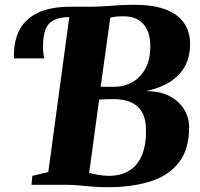

<svg xmlns="http://www.w3.org/2000/svg" viewBox="-20 -771 836 801"><path d="M429 10Q393.5 10 364.8 7.5Q336 5 310.2 2.5Q284.5 0 258.5 0H111.5L115 -37.5L181.5 -53L269 -699.5L258.5 -721.5L275 -743H364.5Q395 -743.5 422.5 -745.5Q450 -747.5 478.5 -749.2Q507 -751 540 -751Q608.5 -751 653.2 -737.5Q698 -724 724 -701.2Q750 -678.5 761.2 -650.5Q772.5 -622.5 773 -593.5Q775 -512 727.5 -461Q680 -410 587 -390.5Q645.5 -391.5 686 -370.8Q726.5 -350 747.8 -315.2Q769 -280.5 769 -239Q769 -149.5 727.5 -94.8Q686 -40 609.8 -15Q533.5 10 429 10ZM400 -409Q415 -409 429.8 -409Q444.5 -409 459 -409Q497.5 -409 531.5 -427.8Q565.5 -446.5 586.8 -485.2Q608 -524 607 -584Q606 -622.5 592.8 -649Q579.5 -675.5 555.2 -689.2Q531 -703 497 -703Q480 -703 465.8 -701.8Q451.5 -700.5 440 -697ZM435 -37.5Q485 -37.5 520 -59.5Q555 -81.5 572.8 -125.2Q590.5 -169 589 -233.5Q587.5 -297 553.2 -327.2Q519 -357.5 452.5 -357.5Q441 -357.5 424.5 -357Q408 -356.5 393.5 -355.5L352 -49.5Q370.5 -44.5 392.8 -41Q415 -37.5 435 -37.5ZM38 -527.5Q38 -530.5 38 -532.8Q38 -535 38 -537.5Q38 -605.5 64 -651Q90 -696.5 142.8 -719.8Q195.5 -743 275 -743L269 -699.5Q227.5 -699.5 203.5 -686.8Q179.5 -674 169.5 -646.8Q159.5 -619.5 159.5 -577Q159.5 -564 160.8 -551.5Q162 -539 164.5 -527.5Z"/></svg>

Font: Merriweather 72pt Black
Style: Italic
Weight: 900
Italic angle: -7.8°
Version: Version 2.101